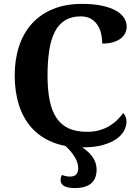

<svg xmlns="http://www.w3.org/2000/svg" viewBox="-20 -744 708 982"><path d="M424.8 -69.8Q461.4 -69.8 490 -78.4Q518.6 -86.9 541 -100.6Q563.5 -114.3 580.3 -131.3Q597.2 -148.4 609.9 -165Q617.7 -159.2 622.3 -147Q627 -134.8 627 -122.1Q627 -101.1 615.7 -77.9Q604.5 -54.7 578.1 -35.2Q551.8 -15.6 508.3 -2.9Q464.8 9.8 400.9 9.8Q314 9.8 249 -16.6Q184.1 -43 141.1 -91.3Q98.1 -139.6 76.7 -207.5Q55.2 -275.4 55.2 -357.9Q55.2 -439 77.1 -506.3Q99.1 -573.7 142.3 -622.1Q185.5 -670.4 250.2 -697.3Q314.9 -724.1 399.9 -724.1Q457.5 -724.1 500.2 -715.1Q543 -706.1 571.3 -690.4Q599.6 -674.8 613.8 -653.6Q627.9 -632.3 627.9 -607.9Q627.9 -589.4 619.9 -573.5Q611.8 -557.6 595.9 -545.9Q580.1 -534.2 556.6 -527.6Q533.2 -521 502.9 -521Q502.9 -545.9 497.6 -570.6Q492.2 -595.2 479.2 -615.2Q466.3 -635.3 445.3 -647.7Q424.3 -660.2 393.1 -660.2Q345.7 -660.2 313 -640.1Q280.3 -620.1 260.5 -581.5Q240.7 -543 231.9 -486.6Q223.1 -430.2 223.1 -357.9Q223.1 -285.6 233.9 -231.4Q244.6 -177.2 268.6 -141.4Q292.5 -105.5 330.8 -87.6Q369.1 -69.8 424.8 -69.8ZM312 0H384.8Q474.1 51.3 474.1 123Q474.1 217.8 362.8 217.8Q290 217.8 290 176.8Q290 162.6 296.9 150.9Q318.8 159.2 337.9 159.2Q379.9 159.2 379.9 116.2Q379.9 62 312 0Z"/></svg>

Font: Droids
Style: b
Weight: 700
Foundry: Ascender Corporation
Version: Version 1.00 build 113